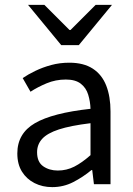

<svg xmlns="http://www.w3.org/2000/svg" viewBox="-20 -755 544 787"><path d="M194 12Q154 12 121.5 -4.5Q89 -21 70 -51.5Q51 -82 51 -126Q51 -208 123 -250Q195 -292 351 -309Q350 -339 341.5 -367Q333 -395 311 -412Q289 -429 250 -429Q208 -429 171 -413.5Q134 -398 105 -379L73 -435Q95 -450 125 -464.5Q155 -479 190 -488.5Q225 -498 264 -498Q323 -498 360.5 -473.5Q398 -449 415.5 -404Q433 -359 433 -298V0H365L358 -58H355Q320 -29 280 -8.5Q240 12 194 12ZM217 -56Q253 -56 284.5 -72Q316 -88 351 -119V-250Q269 -240 221.5 -224.5Q174 -209 153 -186Q132 -163 132 -131Q132 -91 157 -73.5Q182 -56 217 -56ZM231 -570 95 -735H162L265 -632H269L372 -735H439L303 -570Z"/></svg>

Font: Source Sans 3
Style: Regular
Weight: 400
Designer: Paul D. Hunt
Foundry: Adobe
Version: Version 3.046;hotconv 1.0.118;makeotfexe 2.5.65603